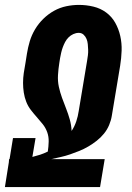

<svg xmlns="http://www.w3.org/2000/svg" viewBox="-20 -763 540 783"><path d="M0 0 16 -101 17 -114H19L33 -200H125L112 -123Q128 -127 143.5 -132Q159 -137 175 -145Q178 -165 178.5 -185.5Q179 -206 172.5 -224Q166 -242 154 -257Q142 -272 129.5 -286Q117 -300 105.5 -315Q94 -330 87 -348Q80 -366 77 -385.5Q74 -405 74 -425Q74 -445 77 -465.5Q80 -486 84 -507L90 -545Q94 -570 101.5 -595Q109 -620 123 -643.5Q137 -667 157 -686.5Q177 -706 200.5 -719Q224 -732 250 -737.5Q276 -743 302 -743Q332 -743 361 -736Q390 -729 413 -712Q436 -695 450 -670Q464 -645 470.5 -616Q477 -587 476 -556.5Q475 -526 470 -495L436 -291Q433 -272 425 -253Q417 -234 404 -218Q391 -202 374.5 -189Q358 -176 340 -165.5Q322 -155 303.5 -147.5Q285 -140 266 -133.5Q247 -127 227 -122.5Q207 -118 189 -114H407L388 0ZM272 -229Q284 -247 291 -268Q298 -289 301 -310L335 -514Q337 -526 338.5 -537.5Q340 -549 339.5 -560.5Q339 -572 338 -583Q337 -594 333 -604Q329 -614 321 -621.5Q313 -629 301 -629Q290 -629 279 -624Q268 -619 259.5 -610.5Q251 -602 245.5 -591.5Q240 -581 236 -570Q232 -559 229.5 -548Q227 -537 225 -526L90 -545L225 -526L222 -507Q218 -482 216.5 -457Q215 -432 220 -409Q225 -386 233 -364Q241 -342 249.5 -320.5Q258 -299 264.5 -276Q271 -253 272 -229Z"/></svg>

Font: Iosevka Heavy
Style: Italic
Weight: 900
Italic angle: -9°
Monospace: yes
Designer: Belleve Invis
Foundry: Belleve Invis
Version: Version 32.5.0; ttfautohint (v1.8.4)